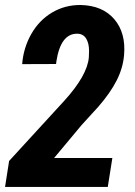

<svg xmlns="http://www.w3.org/2000/svg" viewBox="-21 -741 537 761"><path d="M406.2 0H-1L15.1 -103L234.4 -342.3Q324.7 -441.9 331.1 -513.2L332 -539.1Q332 -569.8 320.3 -588.4Q308.6 -606.9 286.1 -607.4Q219.7 -608.9 202.6 -498.5L201.2 -487.3L66.9 -486.8Q71.8 -551.3 103 -606.2Q134.3 -661.1 185.5 -691.4Q236.8 -721.7 298.8 -721.2Q385.7 -719.2 432.1 -664.8Q478.5 -610.4 470.7 -522Q466.3 -471.2 441.4 -422.1Q416.5 -373 369.1 -318.4L302.2 -245.1L193.4 -114.7H424.3Z"/></svg>

Font: TypoPRO Roboto
Style: Bold Italic
Weight: 700
Italic angle: -12°
Designer: Google
Version: Version 2.136; 2016